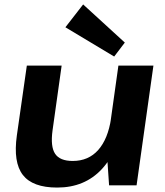

<svg xmlns="http://www.w3.org/2000/svg" viewBox="-20 -836 745 866"><path d="M217 -248Q207 -175 228.5 -142.5Q250 -110 308 -110Q379 -110 423 -159.5Q467 -209 481 -302L549 -382L539 -313Q517 -157 439.5 -73.5Q362 10 238 10Q127 10 83 -47Q39 -104 56 -225L101 -540H258ZM596 0H472L461 -162L514 -540H672ZM543 -644 495 -581 275 -713 355 -816Z"/></svg>

Font: Pathway Extreme 8pt Thin 12pt
Style: Bold Italic
Weight: 700
Italic angle: -8°
Version: Version 1.001;gftools[0.9.26]